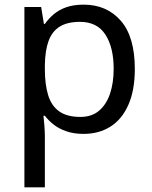

<svg xmlns="http://www.w3.org/2000/svg" viewBox="-20 -566 655 826"><path d="M340 -546Q439 -546 499.5 -477Q560 -408 560 -269Q560 -178 532.5 -115.5Q505 -53 455.5 -21.5Q406 10 339 10Q298 10 266 -1Q234 -12 211.5 -29.5Q189 -47 173 -68H167Q169 -51 171 -25Q173 1 173 20V240H85V-536H157L169 -463H173Q189 -486 211.5 -505Q234 -524 265.5 -535Q297 -546 340 -546ZM324 -472Q270 -472 237 -451.5Q204 -431 189 -390Q174 -349 173 -286V-269Q173 -203 187 -157Q201 -111 234.5 -87Q268 -63 326 -63Q375 -63 406.5 -90Q438 -117 453.5 -163.5Q469 -210 469 -270Q469 -362 433.5 -417Q398 -472 324 -472Z"/></svg>

Font: uguzrati05
Style: Book
Weight: 400
Designer: Jelle Bosma - Monotype Design Team, Universal Thirst
Foundry: Monotype Imaging Inc.
Version: Version 2.106